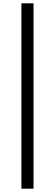

<svg xmlns="http://www.w3.org/2000/svg" viewBox="-20 -858 332 1157"><path d="M109 279V-838H182V279Z"/></svg>

Font: Swei Spring CJKtc
Style: Bold
Weight: 700
Version: Version 1.021